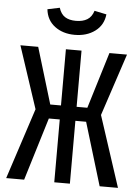

<svg xmlns="http://www.w3.org/2000/svg" viewBox="-61 -970 736 1016"><g transform="rotate(5 307.5 -461.5)"><path d="M266.2 -333.8H208.2L106.2 0H10.8L133.8 -376.4L24.6 -706.7H119L209.2 -408.2H266.2V-706.7H349.2V-408.2H406.2L497.4 -706.7H590.8L481.5 -376.4L604.6 0H507.2L406.2 -333.8H349.2V0H266.2ZM305.6 -786.7Q242.6 -786.7 199.5 -819.2Q156.4 -851.8 150.3 -909.2L214.9 -922.6Q225.1 -889.7 247.4 -875.4Q269.7 -861 305.6 -861Q342.1 -861 365.6 -875.4Q389.2 -889.7 399.5 -922.6L463.6 -909.2Q457.4 -851.8 413.3 -819.2Q369.2 -786.7 305.6 -786.7Z"/></g></svg>

Font: Fira Code Retina
Style: Regular
Weight: 450
Monospace: yes
Designer: Carrois Corporate, Edenspiekermann AG, Nikita Prokopov
Foundry: Carrois Corporate, Edenspiekermann AG, Nikita Prokopov
Version: Version 6.002